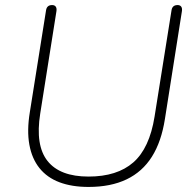

<svg xmlns="http://www.w3.org/2000/svg" viewBox="-20 -731 760 759"><path d="M330 8Q264 8 215 -10.5Q166 -29 136 -66.5Q106 -104 96 -159.5Q86 -215 98 -288L162 -690Q165 -711 186 -711Q196 -711 200.5 -704.5Q205 -698 203 -686L139 -282Q119 -156 168 -94.5Q217 -33 330 -33Q443 -33 507 -89Q571 -145 591 -270L658 -690Q661 -711 682 -711Q692 -711 696.5 -704.5Q701 -698 699 -686L632 -261Q618 -171 580.5 -111.5Q543 -52 480.5 -22Q418 8 330 8Z"/></svg>

Font: Nunito Variable Extra Light
Style: Italic
Weight: 200
Italic angle: -9°
Designer: Vernon Adams
Foundry: Vernon Adams
Version: Version 3.602